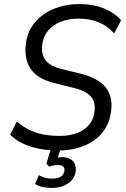

<svg xmlns="http://www.w3.org/2000/svg" viewBox="-20 -734 624 948"><path d="M268 9Q218 9 173.5 0.5Q129 -8 92.5 -25.5Q56 -43 30 -69L63 -134Q92 -109 124.5 -93Q157 -77 194.5 -70Q232 -63 274 -63Q324 -63 360.5 -77Q397 -91 419.5 -117.5Q442 -144 446 -180Q451 -214 441.5 -237Q432 -260 407 -275.5Q382 -291 340 -301L245 -325Q164 -345 131 -394.5Q98 -444 108 -519Q113 -564 135.5 -600Q158 -636 193.5 -661.5Q229 -687 274.5 -700.5Q320 -714 372 -714Q438 -714 490.5 -693.5Q543 -673 578 -634L544 -569Q510 -607 466 -624.5Q422 -642 368 -642Q320 -642 281 -627Q242 -612 218.5 -584Q195 -556 189 -518Q182 -467 204.5 -437.5Q227 -408 280 -394L375 -371Q465 -349 502 -302.5Q539 -256 528 -181Q522 -136 500.5 -100.5Q479 -65 444 -40.5Q409 -16 364.5 -3.5Q320 9 268 9ZM234 194Q211 194 189 189Q167 184 153 174L172 131Q187 139 202 143.5Q217 148 238 148Q264 148 279.5 138.5Q295 129 298 110Q300 96 292 88.5Q284 81 266 81Q257 81 246.5 82.5Q236 84 223 89L209 74L238 -20H286L261 56L240 50Q250 46 262.5 44Q275 42 287 42Q309 42 325 50Q341 58 348.5 73.5Q356 89 354 111Q349 149 316 171.5Q283 194 234 194Z"/></svg>

Font: Nunito Sans 10pt SemiCondensed
Style: Italic
Weight: 400
Width: 4
Italic angle: -9°
Designer: Vernon Adams
Foundry: Vernon Adams
Version: Version 3.101;gftools[0.9.27]